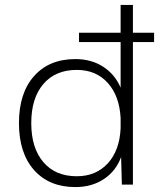

<svg xmlns="http://www.w3.org/2000/svg" viewBox="-20 -750 648 780"><path d="M606 -579H520V0H475L472 -112Q451 -55 402 -22.5Q353 10 286 10Q180 10 118.5 -59Q57 -128 57 -250Q57 -372 118.5 -441Q180 -510 286 -510Q351 -510 399 -479Q447 -448 470 -394V-579H301V-617H470V-730H520V-617H606ZM470 -229V-271Q465 -361 417.5 -413.5Q370 -466 292 -466Q205 -466 156 -408.5Q107 -351 107 -250Q107 -149 156 -91.5Q205 -34 292 -34Q370 -34 418 -86.5Q466 -139 470 -229Z"/></svg>

Font: Work Sans Light
Style: Regular
Weight: 300
Designer: Wei Huang
Foundry: Wei Huang
Version: Version 1.500